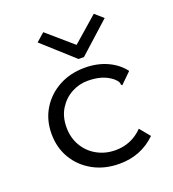

<svg xmlns="http://www.w3.org/2000/svg" viewBox="-129 -787 807 896"><g transform="rotate(-20 275.0 -338.5)"><path d="M313 11Q240 11 183 -20Q126 -51 93.5 -105Q61 -159 61 -228Q61 -297 93.5 -350.5Q126 -404 182.5 -435Q239 -466 312 -466Q373 -466 422.5 -443.5Q472 -421 502 -381L456 -336L449 -329L444 -334Q444 -342 440.5 -348.5Q437 -355 424 -367Q399 -387 369.5 -395.5Q340 -404 303 -404Q261 -404 223 -383.5Q185 -363 161 -324.5Q137 -286 137 -233Q137 -181 161 -140.5Q185 -100 226 -77.5Q267 -55 317 -55Q396 -55 452 -112L494 -61Q420 11 313 11ZM187 -688 313 -579 438 -688 479 -652 326 -514H299L146 -652Z"/></g></svg>

Font: Inconsolata SemiExpanded
Style: Regular
Weight: 400
Width: 6
Monospace: yes
Designer: Raph Levien, Cyreal, Brenton Simpson
Foundry: Raph Levien, Cyreal, Google
Version: Version 3.000; ttfautohint (v1.8.2.53-6de2)